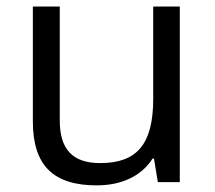

<svg xmlns="http://www.w3.org/2000/svg" viewBox="-20 -555 654 585"><path d="M80.1 -535.2V-185.1C80.1 -48.8 144.5 9.8 274.9 9.8C350.6 9.8 411.6 -19 444.8 -71.8H449.2L460.9 0H527.8V-535.2H446.8V-253.9C446.8 -115.2 397 -58.1 285.2 -58.1C200.7 -58.1 162.1 -100.6 162.1 -188V-535.2Z"/></svg>

Font: Open Sans
Style: Regular
Weight: 400
Foundry: Ascender Corporation
Version: Version 1.100;PS 001.100;hotconv 1.0.88;makeotf.lib2.5.64775